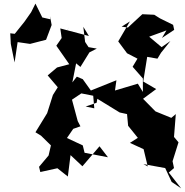

<svg xmlns="http://www.w3.org/2000/svg" viewBox="-20 -923 1027 1067"><path d="M456 -331 517 -352 521 -374 645 -298 686 -289 692 -224 746 -157 702 -129 778 -94 801 2 777 -11 898 11 934 88 987 124 918 36 947 11 939 -27 972 -132 947 -162 957 -289 932 -268 844 -304 775 -374 848 -428 776 -470 798 -607 855 -597 875 -630 927 -695 878 -661 809 -719 905 -754 880 -712 948 -757 942 -785 869 -821 837 -841 771 -844 691 -770 656 -775 702 -804 637 -693 686 -627 744 -597 717 -552 774 -487V-412L746 -458L619 -420L627 -477L485 -420L440 -483L407 -497L382 -465L403 -571L427 -551L477 -632L518 -653L472 -661L453 -690L443 -774L474 -723L315 -765L323 -710L366 -774L293 -669L365 -566L297 -548L245 -504L301 -438L274 -395L242 -294L177 -188L208 -169L263 -115L250 -59L197 4L204 33L299 12L357 58L372 -61L438 1L533 -110L580 -49L450 -74L440 -115L352 -156L387 -207L427 -221L412 -250L380 -369L432 -404L498 -391L504 -321ZM37 -738 40 -679 61 -576 78 -689 147 -679 236 -702 267 -784 258 -833 263 -815 215 -826 177 -903 153 -855 115 -801 62 -735Z"/></svg>

Font: Hussar Lance
Style: ExBd
Weight: 700
Foundry: Cannot Into Space Fonts, PlusOne Fonts
Version: Version 2.270